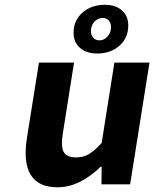

<svg xmlns="http://www.w3.org/2000/svg" viewBox="-20 -772 646 804"><path d="M387.2 -547.9Q342.3 -547.9 315.2 -571.3Q288.1 -594.7 288.1 -634.8Q288.1 -686.5 325.4 -719.2Q362.8 -752 418.9 -752Q463.9 -752 490.5 -728.5Q517.1 -705.1 517.1 -665Q517.1 -613.3 480.2 -580.6Q443.4 -547.9 387.2 -547.9ZM396 -603Q415.5 -603 430.2 -618.9Q444.8 -634.8 444.8 -658.2Q444.8 -675.3 435.3 -686Q425.8 -696.8 410.2 -696.8Q390.1 -696.8 375.5 -681.2Q360.8 -665.5 360.8 -642.1Q360.8 -625 370.6 -614Q380.4 -603 396 -603ZM221.2 12.2Q60.5 12.2 92.8 -194.8L143.1 -509.8H290L243.2 -213.9Q234.4 -160.2 246.3 -136.5Q258.3 -112.8 298.8 -112.8Q327.1 -112.8 351.1 -126Q375 -139.2 405.8 -173.8L459 -509.8H606L524.9 0H404.8L405.8 -74.2H401.9Q313 12.2 221.2 12.2Z"/></svg>

Font: Office Code Pro D Bold Italic
Style: Regular
Weight: 700
Italic angle: -9°
Designer: Nathan Rutzky & Paul D. Hunt
Foundry: Adobe Systems Incorporated
Version: Version 1.004;PS 001.004;hotconv 1.0.70;makeotf.lib2.5.58329